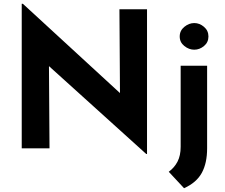

<svg xmlns="http://www.w3.org/2000/svg" viewBox="-20 -785 1188 1016"><path d="M754 30 196 -474 239 -450 242 0H95V-765H101L647 -263L615 -277L612 -736H758V30ZM954 211 873 124Q903 102 919.5 70Q936 38 936 -8V-437H1076V0Q1076 78 1048 129.5Q1020 181 954 211ZM931 -592Q931 -623 955.5 -643Q980 -663 1008 -663Q1036 -663 1059.5 -643Q1083 -623 1083 -592Q1083 -561 1059.5 -541.5Q1036 -522 1008 -522Q980 -522 955.5 -541.5Q931 -561 931 -592Z"/></svg>

Font: Reem Kufi Fun
Style: Bold
Weight: 700
Designer: Khaled Hosny
Version: Version 1.005